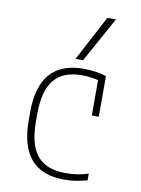

<svg xmlns="http://www.w3.org/2000/svg" viewBox="-89 -851 678 921"><g transform="rotate(10 250.0 -390.0)"><path d="M288 10Q72 10 72 -240V-280Q72 -530 289 -530Q350 -530 400 -514V-316H366V-507L379 -485Q358 -491 334 -494.5Q310 -498 287 -498Q195 -498 151 -444.5Q107 -391 107 -279V-241Q107 -166 126.5 -117.5Q146 -69 187 -45.5Q228 -22 290 -22Q318 -22 346 -26Q374 -30 400 -39V-6Q374 1 346 5.5Q318 10 288 10ZM279 -570H242L358 -790H400Z"/></g></svg>

Font: M PLUS 1 Code ExtraLight
Style: Regular
Weight: 250
Designer: Coji Morishita
Foundry: UNDERFOREST DESIGN
Version: Version 1.002